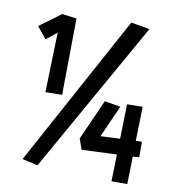

<svg xmlns="http://www.w3.org/2000/svg" viewBox="-81 -769 794 863"><g transform="rotate(10 316.5 -337.0)"><path d="M449 -696 74 -7 145 9 534 -681ZM466 -315 393 -327 311 -143 328 -94 488 -101 485 22H557L560 -104L589 -106V-177L561 -176L565 -332L494 -331L490 -173L401 -169ZM137 -680 39 -608 82 -555 131 -594 123 -321 199 -322 203 -671Z"/></g></svg>

Font: McLaren
Style: Regular
Weight: 400
Designer: Astigmatic (AOETI)
Foundry: Astigmatic (AOETI)
Version: Version 1.000